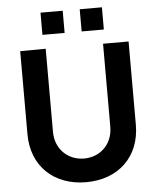

<svg xmlns="http://www.w3.org/2000/svg" viewBox="-61 -968 848 1034"><g transform="rotate(-5 363.0 -450.5)"><path d="M363 15C537 15 656 -97 656 -270V-720H518V-271C518 -178 451 -113 363 -113C277 -113 208 -176 208 -271V-720L70 -719V-270C70 -97 189 15 363 15ZM197 -796H317V-916H197ZM409 -796H529V-916H409Z"/></g></svg>

Font: Eudonet ExtraBold
Style: Regular
Weight: 800
Designer: Mikhail Sharanda
Foundry: Mikhail Sharanda
Version: Version 4.503;Glyphs 3.1.2 (3151)